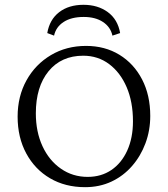

<svg xmlns="http://www.w3.org/2000/svg" viewBox="-20 -774 702 803"><path d="M335.9 8.8Q252.9 8.8 189.5 -28.3Q126 -65.4 89.8 -132.3Q53.7 -199.2 53.7 -286.1Q53.7 -371.1 90.8 -438Q127.9 -504.9 192.9 -543.5Q257.8 -582 339.8 -582Q418.9 -582 479.5 -544.9Q540 -507.8 574.2 -441.9Q608.4 -376 608.4 -289.1Q608.4 -228.5 588.4 -174.8Q568.4 -121.1 532.2 -79.6Q496.1 -38.1 446.3 -14.6Q396.5 8.8 335.9 8.8ZM346.7 -34.2Q403.3 -34.2 445.8 -63Q488.3 -91.8 512.2 -144.5Q536.1 -197.3 536.1 -266.6Q536.1 -347.7 509.8 -409.2Q483.4 -470.7 436.5 -505.9Q389.6 -541 328.1 -541Q236.3 -541 183.1 -476.1Q129.9 -411.1 129.9 -299.8Q129.9 -222.7 157.7 -162.6Q185.5 -102.5 234.9 -68.4Q284.2 -34.2 346.7 -34.2ZM206.1 -625 177.7 -635.7Q187.5 -692.4 227.5 -723.1Q267.6 -753.9 329.1 -753.9Q389.6 -753.9 431.2 -723.1Q472.7 -692.4 482.4 -635.7L450.2 -625Q442.4 -661.1 410.6 -682.1Q378.9 -703.1 330.1 -703.1Q278.3 -703.1 246.1 -682.1Q213.9 -661.1 206.1 -625Z"/></svg>

Font: Crimson Pro ExtraLight
Style: Regular
Weight: 250
Designer: Jacques Le Bailly
Foundry: Baron von Fonthausen
Version: Version 1.003